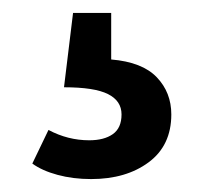

<svg xmlns="http://www.w3.org/2000/svg" viewBox="-20 -36 315 297"><path d="M152 56Q200 60 222.5 83.5Q245 107 245 141Q245 189 210 215Q175 241 121 241Q93 241 69 234.5Q45 228 30 217L55 165Q85 181 118 181Q141 181 154.5 171.5Q168 162 168 141Q168 120 147 109.5Q126 99 79 99L93 -16H152Z"/></svg>

Font: Wolseley Sans
Style: Regular
Weight: 400
Designer: Carrois Corporate & Edenspiekermann AG
Foundry: Carrois Corporate GbR & Edenspiekermann AG
Version: Version 4.202